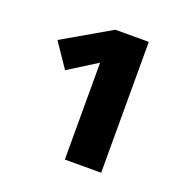

<svg xmlns="http://www.w3.org/2000/svg" viewBox="-90 -887 612 626"><g transform="rotate(20 216.0 -574.0)"><path d="M324 -801H208L42 -705L99 -621L198 -683V-347H324Z"/></g></svg>

Font: Glow Sans SC Normal ExtraBold
Style: Regular
Weight: 800
Designer: Ryoko NISHIZUKA (kana, bopomofo & ideographs); Paul D. Hunt (Latin, Greek & Cyrillic); Sandoll Communications, Soo-young
Version: Version 0.93